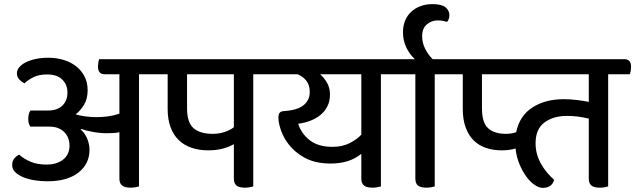

<svg xmlns="http://www.w3.org/2000/svg" viewBox="-20 -899 3080 931"><path d="M654 -539V5Q646 7 636 9Q626 11 614 11Q585 11 572 0.5Q559 -10 559 -33V-258Q547 -255 532 -254Q517 -253 497 -253Q465 -253 429.5 -259.5Q394 -266 373 -274L371 -271Q390 -256 402 -228.5Q414 -201 414 -173Q414 -104 360 -62Q306 -20 210 -20Q177 -20 146.5 -25Q116 -30 92 -40Q68 -50 53.5 -64.5Q39 -79 39 -99Q39 -119 50 -131.5Q61 -144 73 -149Q97 -128 129 -114.5Q161 -101 205 -101Q256 -101 286.5 -125.5Q317 -150 317 -192Q317 -234 290.5 -259.5Q264 -285 220 -285H127Q122 -293 119.5 -301.5Q117 -310 117 -323Q117 -347 127 -363H213Q257 -363 282 -386.5Q307 -410 307 -451Q307 -488 282 -513Q257 -538 208 -538Q170 -538 143 -525Q116 -512 99 -495Q83 -503 72.5 -515Q62 -527 62 -544Q62 -559 73 -572.5Q84 -586 104.5 -596.5Q125 -607 153 -613Q181 -619 215 -619Q255 -619 290 -608Q325 -597 350.5 -576.5Q376 -556 390.5 -527Q405 -498 405 -461Q405 -420 387.5 -391Q370 -362 347 -345Q354 -342 365.5 -339.5Q377 -337 391 -335Q405 -333 420 -332Q435 -331 447 -331Q478 -331 506 -335Q534 -339 559 -348V-539H487Q455 -539 455 -577Q455 -585 456.5 -594.5Q458 -604 461 -612H732Q765 -612 765 -575Q765 -567 763 -557Q761 -547 759 -539Z M1208 -539V5Q1200 7 1190.5 9Q1181 11 1168 11Q1139 11 1126.5 0.5Q1114 -10 1114 -33V-200Q1090 -186 1059 -178Q1028 -170 990 -170Q946 -170 910 -182Q874 -194 848 -218.5Q822 -243 807.5 -281Q793 -319 793 -370V-539H735Q703 -539 703 -577Q703 -585 704.5 -594.5Q706 -604 708 -612H1287Q1319 -612 1319 -575Q1319 -567 1317.5 -557Q1316 -547 1313 -539ZM1011 -250Q1042 -250 1069 -259Q1096 -268 1114 -282V-539H887V-375Q887 -304 919 -277Q951 -250 1011 -250Z M1827 -539V5Q1819 7 1809 9Q1799 11 1787 11Q1758 11 1745 0.5Q1732 -10 1732 -33V-153Q1704 -130 1667 -118Q1630 -106 1582 -106Q1504 -106 1449.5 -138.5Q1395 -171 1364 -222Q1349 -246 1339.5 -276Q1330 -306 1330 -329Q1330 -342 1334.5 -350Q1339 -358 1353 -360Q1421 -364 1451.5 -388.5Q1482 -413 1482 -453Q1482 -485 1466.5 -506Q1451 -527 1423 -539H1290Q1258 -539 1258 -577Q1258 -585 1259.5 -594.5Q1261 -604 1264 -612H1905Q1938 -612 1938 -575Q1938 -567 1936 -557Q1934 -547 1932 -539ZM1592 -187Q1640 -187 1675.5 -205Q1711 -223 1732 -246V-539H1532Q1551 -523 1565.5 -498Q1580 -473 1580 -441Q1580 -409 1568 -384.5Q1556 -360 1535 -342.5Q1514 -325 1486 -314Q1458 -303 1426 -299Q1441 -251 1482 -219Q1523 -187 1592 -187Z M2088 -539V5Q2080 7 2070.5 9Q2061 11 2048 11Q2019 11 2006.5 0.5Q1994 -10 1994 -33V-539H1910Q1878 -539 1878 -577Q1878 -585 1879.5 -594.5Q1881 -604 1884 -612H1992Q1968 -633 1951 -667Q1934 -701 1934 -743Q1934 -773 1944 -798Q1954 -823 1973 -841Q1992 -859 2018.5 -869Q2045 -879 2077 -879Q2122 -879 2140.5 -863.5Q2159 -848 2159 -826Q2159 -806 2148 -793Q2138 -796 2127 -798Q2116 -800 2102 -800Q2073 -800 2050 -781Q2027 -762 2027 -723Q2027 -692 2041 -663.5Q2055 -635 2078 -612H2167Q2199 -612 2199 -575Q2199 -567 2197.5 -557Q2196 -547 2193 -539Z M2929 -539V5Q2921 7 2911.5 9Q2902 11 2889 11Q2860 11 2847.5 0.5Q2835 -10 2835 -33V-324Q2809 -330 2783.5 -333.5Q2758 -337 2730 -337Q2663 -337 2620 -305Q2577 -273 2577 -205Q2577 -175 2584.5 -149.5Q2592 -124 2604.5 -102.5Q2617 -81 2633 -62Q2649 -43 2667 -27Q2656 12 2612 12Q2593 12 2571.5 -3Q2550 -18 2531.5 -43.5Q2513 -69 2498.5 -104Q2484 -139 2480 -179Q2451 -170 2413 -170Q2371 -170 2336 -182Q2301 -194 2276.5 -218.5Q2252 -243 2238 -281Q2224 -319 2224 -370V-539H2169Q2137 -539 2137 -577Q2137 -585 2138.5 -594.5Q2140 -604 2142 -612H3008Q3040 -612 3040 -575Q3040 -567 3038.5 -557Q3037 -547 3034 -539ZM2434 -250Q2459 -250 2483 -258Q2499 -337 2561 -377.5Q2623 -418 2713 -418Q2746 -418 2778 -414Q2810 -410 2835 -405V-539H2317V-375Q2317 -304 2347 -277Q2377 -250 2434 -250Z"/></svg>

Font: Baloo 2 Medium
Style: Regular
Weight: 500
Designer: Sarang Kulkarni and Ek Type
Foundry: Ek Type
Version: Version 1.640;hotconv 1.0.111;makeotfexe 2.5.65597; ttfautoh